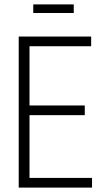

<svg xmlns="http://www.w3.org/2000/svg" viewBox="-20 -852 464 872"><path d="M65 0V-686H394V-642H114V-373H365V-329H114V-44H398V0ZM131 -793V-832H315V-793Z"/></svg>

Font: Archivo ExtraCondensed Thin
Style: Regular
Weight: 250
Width: 2
Designer: Hector Gatti
Foundry: Omnibus-Type
Version: Version 2.001